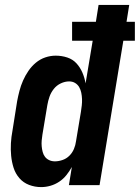

<svg xmlns="http://www.w3.org/2000/svg" viewBox="-20 -755 570 783"><path d="M148 8Q122 8 98.5 -1Q75 -10 59 -28.5Q43 -47 35.5 -70.5Q28 -94 25.5 -119.5Q23 -145 24.5 -171Q26 -197 31 -223L50 -343Q54 -364 59.5 -385Q65 -406 74 -426.5Q83 -447 96 -466Q109 -485 126.5 -499.5Q144 -514 165 -521Q186 -528 207 -528Q232 -528 254.5 -520.5Q277 -513 292 -496.5Q307 -480 316 -459Q325 -438 329 -415L358 -589H274V-666H371L382 -735H507L496 -666H530V-589H483L386 0H261L273 -74Q263 -56 250.5 -40.5Q238 -25 221.5 -14Q205 -3 186 2.5Q167 8 148 8ZM204 -97Q219 -97 235 -102.5Q251 -108 263 -120Q275 -132 281.5 -147.5Q288 -163 290 -179L310 -299Q312 -312 313.5 -325Q315 -338 314.5 -351Q314 -364 311.5 -376.5Q309 -389 303 -399.5Q297 -410 286.5 -416.5Q276 -423 262 -423Q245 -423 228 -415Q211 -407 199.5 -392.5Q188 -378 182 -361Q176 -344 173 -326L153 -206Q151 -194 150 -182Q149 -170 150 -158.5Q151 -147 154 -135.5Q157 -124 163.5 -115.5Q170 -107 180.5 -102Q191 -97 204 -97Z"/></svg>

Font: Iosevka Term Curly XBd Obl
Style: Regular
Weight: 800
Italic angle: -9°
Designer: Belleve Invis
Foundry: Belleve Invis
Version: Version 32.3.0